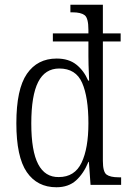

<svg xmlns="http://www.w3.org/2000/svg" viewBox="-20 -780 546 810"><path d="M218 10Q137 10 93 -54Q49 -118 49 -260Q49 -404 93.5 -468.5Q138 -533 219 -533Q270 -533 302 -507.5Q334 -482 352 -440H356Q356 -449 355 -467.5Q354 -486 353.5 -507Q353 -528 353 -543V-605H203V-639H353V-654Q353 -704 337 -716Q321 -728 286 -728H277V-760H414V-639H489V-605H414V-101Q414 -55 429.5 -43.5Q445 -32 481 -32H491V0H362L355 -97H353Q333 -48 301 -19Q269 10 218 10ZM228 -33Q295 -33 324 -93.5Q353 -154 353 -260Q353 -370 326.5 -430.5Q300 -491 230 -491Q170 -491 141 -434Q112 -377 112 -259Q112 -143 141 -87.5Q170 -32 228 -33Z"/></svg>

Font: Noto Serif Tamil Condensed Light
Style: Regular
Weight: 300
Width: 3
Designer: Indian Type Foundry, Tom Grace, and the Monotype Design Team
Foundry: Monotype Imaging Inc.
Version: Version 2.004; ttfautohint (v1.8.4.7-5d5b)